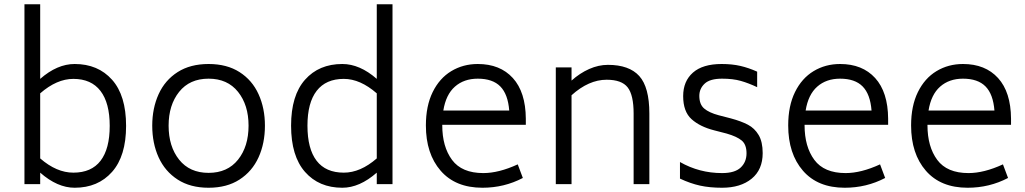

<svg xmlns="http://www.w3.org/2000/svg" viewBox="-20 -866 4821 903"><path d="M573 -274Q573 -132 507 -57.5Q441 17 331 17Q250 17 169 -54V0H95V-846H169V-495Q249 -565 331 -565Q441 -565 507 -491Q573 -417 573 -274ZM496 -274Q496 -382 452.5 -438.5Q409 -495 325 -495Q247 -495 169 -427V-121Q246 -54 325 -54Q410 -54 453 -110Q496 -166 496 -274Z M696 -275Q696 -357 726 -423Q756 -489 815.5 -527Q875 -565 961 -565Q1047 -565 1106.5 -527Q1166 -489 1196 -423Q1226 -357 1226 -275Q1226 -192 1196 -126Q1166 -60 1106.5 -21.5Q1047 17 961 17Q875 17 815.5 -21.5Q756 -60 726 -126Q696 -192 696 -275ZM1149 -275Q1149 -372 1099.5 -434Q1050 -496 961 -496Q872 -496 822.5 -434Q773 -372 773 -275Q773 -177 822.5 -115Q872 -53 961 -53Q1050 -53 1099.5 -115Q1149 -177 1149 -275Z M1826 -846V0H1752V-54Q1671 17 1590 17Q1480 17 1414.5 -57.5Q1349 -132 1349 -275Q1349 -417 1414.5 -491Q1480 -565 1590 -565Q1672 -565 1752 -495V-846ZM1752 -121V-427Q1674 -495 1597 -495Q1513 -495 1469.5 -439Q1426 -383 1426 -275Q1426 -166 1469 -110Q1512 -54 1597 -54Q1675 -54 1752 -121Z M2060 -277Q2060 -176 2106 -114Q2152 -52 2253 -52Q2326 -52 2415 -93L2439 -29Q2351 17 2249 17Q2122 17 2052.5 -63Q1983 -143 1983 -276Q1983 -368 2015 -433Q2047 -498 2102.5 -531.5Q2158 -565 2227 -565Q2332 -565 2392 -499Q2452 -433 2453 -308V-279H2060ZM2065 -346H2375Q2369 -423 2333 -459.5Q2297 -496 2227 -496Q2162 -496 2119.5 -458.5Q2077 -421 2065 -346Z M3034 -332V0H2960V-332Q2960 -419 2932 -455Q2904 -491 2833 -491Q2749 -491 2668 -418V0H2594V-549H2668V-487Q2707 -522 2751 -541.5Q2795 -561 2839 -561Q2939 -561 2986.5 -508.5Q3034 -456 3034 -332Z M3178 -26V-104Q3269 -52 3376 -52Q3436 -52 3463.5 -78Q3491 -104 3491 -145Q3491 -186 3468.5 -205Q3446 -224 3397 -238L3339 -253Q3272 -270 3232.5 -305.5Q3193 -341 3193 -414Q3193 -484 3239 -524.5Q3285 -565 3374 -565Q3423 -565 3462 -556Q3501 -547 3541 -529V-456Q3501 -475 3464 -485.5Q3427 -496 3376 -496Q3319 -496 3294 -472.5Q3269 -449 3269 -415Q3269 -375 3292 -355.5Q3315 -336 3360 -324L3418 -309Q3466 -296 3497.5 -279.5Q3529 -263 3548 -231Q3567 -199 3567 -146Q3567 -68 3515 -25.5Q3463 17 3376 17Q3318 17 3272.5 7Q3227 -3 3178 -26Z M3764 -277Q3764 -176 3810 -114Q3856 -52 3957 -52Q4030 -52 4119 -93L4143 -29Q4055 17 3953 17Q3826 17 3756.5 -63Q3687 -143 3687 -276Q3687 -368 3719 -433Q3751 -498 3806.5 -531.5Q3862 -565 3931 -565Q4036 -565 4096 -499Q4156 -433 4157 -308V-279H3764ZM3769 -346H4079Q4073 -423 4037 -459.5Q4001 -496 3931 -496Q3866 -496 3823.5 -458.5Q3781 -421 3769 -346Z M4342 -277Q4342 -176 4388 -114Q4434 -52 4535 -52Q4608 -52 4697 -93L4721 -29Q4633 17 4531 17Q4404 17 4334.5 -63Q4265 -143 4265 -276Q4265 -368 4297 -433Q4329 -498 4384.5 -531.5Q4440 -565 4509 -565Q4614 -565 4674 -499Q4734 -433 4735 -308V-279H4342ZM4347 -346H4657Q4651 -423 4615 -459.5Q4579 -496 4509 -496Q4444 -496 4401.5 -458.5Q4359 -421 4347 -346Z"/></svg>

Font: Biryani Light
Style: Regular
Weight: 300
Designer: Dan Reynolds and Mathieu Réguer
Foundry: Dan Reynolds and Mathieu Réguer
Version: Version 1.004; ttfautohint (v1.1) -l 5 -r 5 -G 72 -x 0 -D la